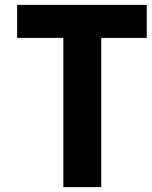

<svg xmlns="http://www.w3.org/2000/svg" viewBox="-20 -765 621 785"><path d="M239 -610H50V-745H580V-610H394V0H239Z"/></svg>

Font: BLUETTI 2.0
Style: Bold
Weight: 700
Designer: Stijn de Vries
Foundry: tokotype
Version: Version 2.005;October 31, 2023;FontCreator 14.0.0.2814 64-bi